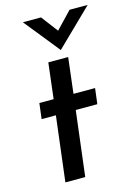

<svg xmlns="http://www.w3.org/2000/svg" viewBox="-125 -896 678 962"><g transform="rotate(-15 214.5 -415.0)"><path d="M164 -603H267L245 -418H357L347 -337H235L194 0H91L132 -337H58L68 -418H142ZM187 -830 262 -731 234 -724 335 -830H429L241 -647H240L93 -830Z"/></g></svg>

Font: Josefin Sans Thin Medium
Style: Italic
Weight: 500
Italic angle: -7°
Version: Version 2.000